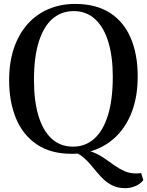

<svg xmlns="http://www.w3.org/2000/svg" viewBox="-20 -772 750 978"><path d="M619.5 186.5Q577 186.5 547.2 170Q517.5 153.5 494.2 128.2Q471 103 449.5 76.2Q428 49.5 403.2 28.5Q378.5 7.5 345.5 0.5L387 -11Q427 -8 457.8 5Q488.5 18 514 36Q539.5 54 564 71.2Q588.5 88.5 614.8 100Q641 111.5 673 111.5Q682.5 111.5 688.5 110.8Q694.5 110 699 109.5L710 145.5Q693 167 667.5 176.8Q642 186.5 619.5 186.5ZM347.5 11.5Q240 12 168.5 -35.8Q97 -83.5 61.8 -168.2Q26.5 -253 26.5 -363.5Q26.5 -453.5 50.5 -525.2Q74.5 -597 119.2 -647.8Q164 -698.5 226 -725.2Q288 -752 363 -752Q470 -752 540.8 -706Q611.5 -660 646.5 -577Q681.5 -494 681.5 -382Q681.5 -292.5 657.8 -220Q634 -147.5 589.5 -96Q545 -44.5 483.8 -16.8Q422.5 11 347.5 11.5ZM352.5 -25Q414 -25 459.5 -65Q505 -105 529.8 -184.5Q554.5 -264 554.5 -382Q554.5 -482.5 532 -557.5Q509.5 -632.5 465 -674Q420.5 -715.5 355 -715.5Q293.5 -715.5 248 -676.8Q202.5 -638 177.8 -560Q153 -482 153 -363.5Q153 -259.5 175.5 -183.5Q198 -107.5 242.5 -66.2Q287 -25 352.5 -25Z"/></svg>

Font: Merriweather 96pt Medium
Style: Regular
Weight: 500
Version: Version 2.100